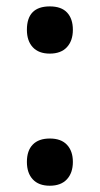

<svg xmlns="http://www.w3.org/2000/svg" viewBox="-20 -572 315 606"><path d="M64.9 -61Q64.9 -96.7 83.5 -115.7Q102.1 -134.8 137.2 -134.8Q172.9 -134.8 191.4 -115Q210 -95.2 210 -61Q210 -26.4 191.2 -6.1Q172.4 14.2 137.2 14.2Q102.1 14.2 83.5 -5.9Q64.9 -25.9 64.9 -61ZM64.9 -478Q64.9 -551.8 137.2 -551.8Q173.8 -551.8 191.9 -532.2Q210 -512.7 210 -478Q210 -443.4 191.2 -423.1Q172.4 -402.8 137.2 -402.8Q102.1 -402.8 83.5 -422.9Q64.9 -442.9 64.9 -478Z"/></svg>

Font: f4411469720       
Style: Regular
Weight: 600
Foundry: Ascender Corporation
Version: Version 1.10